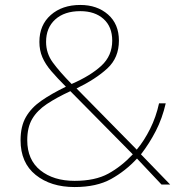

<svg xmlns="http://www.w3.org/2000/svg" viewBox="-20 -745 742 775"><path d="M304 -725Q372 -725 416 -686.5Q460 -648 460 -581Q460 -512 413.5 -469Q367 -426 289 -388L532 -141Q562 -177 586 -225Q610 -273 622 -328H649Q635 -267 609 -216.5Q583 -166 549 -122L667 0H632L533 -105Q487 -55 428.5 -22.5Q370 10 281 10Q185 10 124 -39Q63 -88 63 -179Q63 -235 84.5 -272.5Q106 -310 147 -338.5Q188 -367 246 -395Q211 -430 187 -458Q163 -486 151 -514Q139 -542 139 -576Q139 -644 185 -684.5Q231 -725 304 -725ZM304 -700Q240 -700 203 -666.5Q166 -633 166 -576Q166 -530 193 -493Q220 -456 269 -406Q345 -439 389 -479.5Q433 -520 433 -581Q433 -637 398 -668.5Q363 -700 304 -700ZM264 -377Q208 -351 169 -325Q130 -299 110 -265Q90 -231 90 -179Q90 -100 143 -57.5Q196 -15 281 -15Q364 -15 417 -44Q470 -73 516 -122Z"/></svg>

Font: Noto Sans Thai Looped UI Narrow Thin
Style: Regular
Weight: 100
Width: 4
Designer: Cadson Demak Team
Foundry: Cadson Demak Co., Ltd.
Version: Version 1.000; ttfautohint (v1.8.4.7-5d5b)